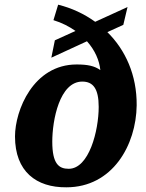

<svg xmlns="http://www.w3.org/2000/svg" viewBox="-20 -789 623 819"><path d="M263 10C460 10 561 -170 563 -340C564 -469 515 -576 438 -652L506 -683L524 -759L386 -696C339 -730 285 -755 228 -769L208 -703C244 -692 275 -676 302 -657L214 -617L199 -543L351 -613C385 -575 404 -531 408 -490C383 -508 353 -514 307 -514C122 -514 44 -318 44 -207C44 -57 135 11 263 10ZM273 -69C231 -69 203 -90 203 -185C203 -276 234 -441 331 -441C377 -441 401 -411 401 -333C401 -232 360 -69 273 -69Z"/></svg>

Font: Noto Serif SemiCondensed Extra
Style: Italic
Weight: 800
Width: 4
Italic angle: -12°
Designer: Monotype Design Team
Foundry: Monotype Imaging Inc.
Version: Version 1.901